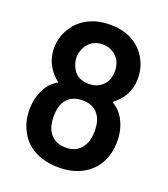

<svg xmlns="http://www.w3.org/2000/svg" viewBox="-133 -807 798 910"><g transform="rotate(20 266.5 -352.0)"><path d="M465 -303Q487 -259 487 -202Q487 -142 461 -93Q435 -46 385 -19Q335 8 267 8Q200 8 148 -18.5Q96 -45 70 -96Q44 -143 44 -203Q44 -257 67 -305Q87 -346 124 -367Q127 -369 127 -371Q127 -372 125 -374Q100 -392 80 -424Q54 -466 54 -517Q54 -580 91 -630Q118 -669 164 -690.5Q210 -712 267 -712Q326 -712 370.5 -690.5Q415 -669 442 -630Q477 -579 477 -517Q477 -462 450 -421Q431 -393 406 -375Q404 -373 404 -371Q404 -370 406 -368Q444 -346 465 -303ZM181 -561Q169 -535 169 -515Q169 -481 186 -454Q210 -413 266 -413Q320 -413 348 -455Q363 -477 363 -516Q363 -538 352 -562Q339 -585 317 -598.5Q295 -612 265 -612Q237 -612 215 -598.5Q193 -585 181 -561ZM349 -133Q370 -162 370 -212Q370 -258 354 -284Q329 -330 266 -330Q207 -330 180 -286Q163 -259 163 -211Q163 -165 181 -136Q208 -92 267 -92Q323 -92 349 -133Z"/></g></svg>

Font: LinhAnh SemBd
Style: Regular
Weight: 600
Monospace: yes
Designer: Jeremy Tribby
Foundry: Tribby Type
Version: Version 1.408